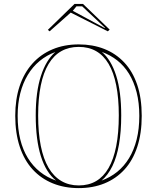

<svg xmlns="http://www.w3.org/2000/svg" viewBox="-20 -951 806 986"><path d="M384.5 -723Q455.9 -723 515.1 -699.8Q574.2 -676.6 617.6 -630.7Q661 -584.8 684.4 -516.3Q707.8 -447.7 707.8 -356.1Q707.8 -265.9 684.8 -196.4Q661.8 -126.8 618.9 -80.1Q576 -33.4 516.6 -9.2Q457.2 15 384.5 15Q311.1 15 251 -9.4Q191 -33.8 147.8 -80.7Q104.7 -127.7 81.5 -197.2Q58.3 -266.8 58.3 -356.5Q58.3 -441.7 81 -509.3Q103.8 -577 146.5 -624.6Q189.2 -672.3 249.5 -697.6Q309.8 -723 384.5 -723ZM384.5 -710.2Q333.8 -710.2 294.7 -688.2Q255.7 -666.2 229.3 -622.1Q202.9 -578 189.4 -512.1Q175.9 -446.3 175.9 -358.3Q175.9 -269.4 189.4 -202Q202.9 -134.6 229.3 -89.6Q255.7 -44.7 294.7 -21.7Q333.8 1.3 384.5 1.3Q435.1 1.3 473.5 -21Q511.8 -43.4 537.7 -88.3Q563.6 -133.3 576.8 -200.7Q590.1 -268 590.1 -358.7Q590.1 -447.2 576.8 -513.2Q563.6 -579.3 537.7 -623Q511.8 -666.6 473.5 -688.4Q435.1 -710.2 384.5 -710.2ZM268 -23.6Q216.3 -64.7 189.9 -149Q163.5 -233.2 163.5 -358.3Q163.5 -479.8 190.3 -561.6Q217 -643.5 264.5 -684Q219.4 -667.4 183.6 -637.8Q147.8 -608.2 122.7 -566.4Q97.5 -524.7 84.1 -472Q70.7 -419.3 70.7 -356.5Q70.7 -289.6 84 -235.3Q97.4 -181.1 123.2 -139.3Q149 -97.6 185.3 -68.7Q221.5 -39.8 268 -23.6ZM501.4 -23.6Q546.3 -39.8 581.8 -68.5Q617.4 -97.2 642.8 -138.9Q668.1 -180.6 681.8 -234.9Q695.4 -289.1 695.4 -356.1Q695.4 -423.1 681.6 -477.1Q667.7 -531.2 642.6 -572.1Q617.5 -612.9 582 -640.8Q546.4 -668.7 503 -684.4Q550.5 -644.4 576.5 -562.7Q602.5 -481 602.5 -358.7Q602.5 -274.9 591.1 -209.3Q579.6 -143.7 557 -97.5Q534.3 -51.2 501.4 -23.6ZM234.6 -790.1 225.8 -797.7 362.6 -930.7H406.4L543.2 -799L533.7 -790.1L343.2 -886.3ZM520 -807.6 401.9 -918.6H372.7L353.7 -895.5L517.5 -807Z"/></svg>

Font: Kalnia Glaze Thin
Style: Regular
Weight: 100
Version: Version 1.110